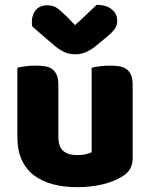

<svg xmlns="http://www.w3.org/2000/svg" viewBox="-20 -760 622 796"><path d="M52 -479Q62 -482 83.5 -485Q105 -488 128 -488Q150 -488 167.5 -485Q185 -482 197 -473Q209 -464 215.5 -448.5Q222 -433 222 -408V-193Q222 -152 242 -134.5Q262 -117 300 -117Q323 -117 337.5 -121Q352 -125 360 -129V-479Q370 -482 391.5 -485Q413 -488 436 -488Q458 -488 475.5 -485Q493 -482 505 -473Q517 -464 523.5 -448.5Q530 -433 530 -408V-104Q530 -54 488 -29Q453 -7 404.5 4.5Q356 16 299 16Q245 16 199.5 4Q154 -8 121 -33Q88 -58 70 -97.5Q52 -137 52 -193ZM291 -656Q324 -685 343 -704Q362 -723 381 -740Q420 -740 443 -721.5Q466 -703 466 -674Q466 -654 455 -639Q444 -624 418 -603L373 -566Q355 -552 335.5 -543.5Q316 -535 294 -535Q280 -535 269 -537Q258 -539 246 -544.5Q234 -550 220 -560Q206 -570 188 -586L114 -650Q113 -655 112.5 -659Q112 -663 112 -668Q112 -699 128.5 -718.5Q145 -738 176 -738Q199 -738 215 -727.5Q231 -717 257 -691Z"/></svg>

Font: Baloo Cyrillic
Style: Regular
Weight: 400
Designer: Ek Type, Denis Ignatov
Foundry: Ek Type
Version: Version 1.50 July 26, 2019